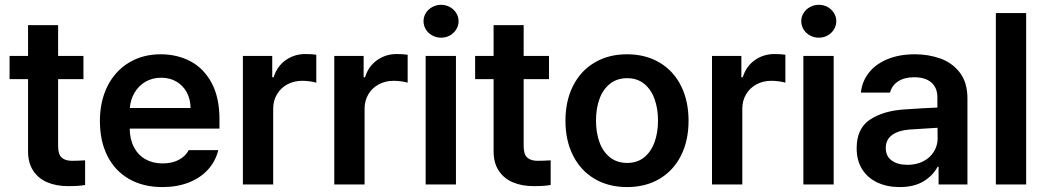

<svg xmlns="http://www.w3.org/2000/svg" viewBox="-20 -761 4312 792"><path d="M324.2 -434.6H219.7V-159.2Q219.7 -124 234.6 -110.8Q249.5 -97.7 276.4 -97.7Q299.8 -97.7 331.1 -99.6V2Q306.6 6.8 260.7 6.8Q212.4 6.8 175 -9Q137.7 -24.9 116.5 -57.6Q95.2 -90.3 95.7 -138.7V-434.6H19.5V-530.3H95.7V-657.2H219.7V-530.3H324.2Z M392.1 -261.7Q392.1 -343.3 423.3 -405.5Q454.6 -467.8 511.5 -502.4Q568.4 -537.1 643.1 -537.1Q710.4 -537.1 765.4 -508.3Q820.3 -479.5 852.8 -419.2Q885.3 -358.9 885.3 -269.5V-230.5H515.1Q515.6 -186 532.7 -153.6Q549.8 -121.1 580.1 -104Q610.4 -86.9 650.9 -86.9Q690.4 -86.9 718.3 -102.1Q746.1 -117.2 758.3 -141.6H880.4Q869.1 -95.7 837.9 -61.3Q806.6 -26.9 758.5 -8.1Q710.4 10.7 649.9 10.7Q570.8 10.7 512.5 -22.7Q454.1 -56.2 423.1 -117.7Q392.1 -179.2 392.1 -261.7ZM766.1 -315.4Q765.6 -351.6 750.5 -379.9Q735.4 -408.2 708 -424.3Q680.7 -440.4 645 -440.4Q608.4 -440.4 579.8 -423.6Q551.3 -406.7 534.7 -378.2Q518.1 -349.6 515.6 -315.4Z M981.9 -530.3H1103V-442.4H1108.9Q1122.6 -487.3 1158.2 -512.7Q1193.8 -538.1 1239.7 -538.1Q1267.1 -538.1 1284.7 -535.2V-419.9Q1276.4 -422.9 1259.3 -425.3Q1242.2 -427.7 1227.1 -427.7Q1192.9 -427.7 1165.5 -413.1Q1138.2 -398.4 1122.6 -372.1Q1106.9 -345.7 1106.9 -312.5V0H981.9Z M1358.9 -530.3H1480V-442.4H1485.8Q1499.5 -487.3 1535.2 -512.7Q1570.8 -538.1 1616.7 -538.1Q1644 -538.1 1661.6 -535.2V-419.9Q1653.3 -422.9 1636.2 -425.3Q1619.1 -427.7 1604 -427.7Q1569.8 -427.7 1542.5 -413.1Q1515.1 -398.4 1499.5 -372.1Q1483.9 -345.7 1483.9 -312.5V0H1358.9Z M1735.8 -530.3H1860.8V0H1735.8ZM1727.1 -673.8Q1727.1 -691.9 1736.8 -707.5Q1746.6 -723.1 1763.4 -732.2Q1780.3 -741.2 1799.3 -741.2Q1818.8 -741.2 1835.4 -732.2Q1852.1 -723.1 1861.8 -707.5Q1871.6 -691.9 1871.6 -673.8Q1871.6 -655.3 1861.8 -639.4Q1852.1 -623.5 1835.4 -614.5Q1818.8 -605.5 1799.3 -605.5Q1780.3 -605.5 1763.4 -614.5Q1746.6 -623.5 1736.8 -639.4Q1727.1 -655.3 1727.1 -673.8Z M2244.6 -434.6H2140.1V-159.2Q2140.1 -124 2155 -110.8Q2169.9 -97.7 2196.8 -97.7Q2220.2 -97.7 2251.5 -99.6V2Q2227.1 6.8 2181.2 6.8Q2132.8 6.8 2095.5 -9Q2058.1 -24.9 2036.9 -57.6Q2015.6 -90.3 2016.1 -138.7V-434.6H1939.9V-530.3H2016.1V-657.2H2140.1V-530.3H2244.6Z M2312.5 -262.7Q2312.5 -344.7 2343.8 -406.7Q2375 -468.8 2432.6 -502.9Q2490.2 -537.1 2566.4 -537.1Q2643.1 -537.1 2700.7 -502.9Q2758.3 -468.8 2789.3 -406.7Q2820.3 -344.7 2820.3 -262.7Q2820.3 -181.2 2789.1 -119.1Q2757.8 -57.1 2700.4 -23.2Q2643.1 10.7 2566.4 10.7Q2490.2 10.7 2432.6 -23.4Q2375 -57.6 2343.8 -119.4Q2312.5 -181.2 2312.5 -262.7ZM2694.3 -263.7Q2694.3 -313 2679.9 -352.8Q2665.5 -392.6 2637 -415.5Q2608.4 -438.5 2567.4 -438.5Q2525.4 -438.5 2496.3 -415.5Q2467.3 -392.6 2452.9 -353Q2438.5 -313.5 2438.5 -263.7Q2438.5 -213.9 2452.9 -174.3Q2467.3 -134.8 2496.3 -111.8Q2525.4 -88.9 2567.4 -88.9Q2608.4 -88.9 2637 -111.8Q2665.5 -134.8 2679.9 -174.3Q2694.3 -213.9 2694.3 -263.7Z M2917 -530.3H3038.1V-442.4H3043.9Q3057.6 -487.3 3093.3 -512.7Q3128.9 -538.1 3174.8 -538.1Q3202.1 -538.1 3219.7 -535.2V-419.9Q3211.4 -422.9 3194.3 -425.3Q3177.2 -427.7 3162.1 -427.7Q3127.9 -427.7 3100.6 -413.1Q3073.2 -398.4 3057.6 -372.1Q3042 -345.7 3042 -312.5V0H2917Z M3293.9 -530.3H3418.9V0H3293.9ZM3285.2 -673.8Q3285.2 -691.9 3294.9 -707.5Q3304.7 -723.1 3321.5 -732.2Q3338.4 -741.2 3357.4 -741.2Q3377 -741.2 3393.6 -732.2Q3410.2 -723.1 3419.9 -707.5Q3429.7 -691.9 3429.7 -673.8Q3429.7 -655.3 3419.9 -639.4Q3410.2 -623.5 3393.6 -614.5Q3377 -605.5 3357.4 -605.5Q3338.4 -605.5 3321.5 -614.5Q3304.7 -623.5 3294.9 -639.4Q3285.2 -655.3 3285.2 -673.8Z M3710.9 -309.6Q3795.4 -315.4 3846.7 -317.4V-359.4Q3846.7 -398.9 3821.8 -420.7Q3796.9 -442.4 3751 -442.4Q3710.4 -442.4 3684.6 -425.3Q3658.7 -408.2 3651.4 -378.9H3531.2Q3535.6 -424.3 3563.5 -460.2Q3591.3 -496.1 3640.1 -516.6Q3689 -537.1 3753.9 -537.1Q3809.6 -537.1 3858.6 -519.8Q3907.7 -502.4 3939.2 -461.7Q3970.7 -420.9 3970.7 -354.5V0H3851.6V-73.2H3847.7Q3828.1 -36.1 3789.1 -12.7Q3750 10.7 3691.4 10.7Q3640.1 10.7 3599.9 -7.8Q3559.6 -26.4 3536.6 -62.5Q3513.7 -98.6 3513.7 -149.4Q3513.7 -231.4 3569.1 -267.8Q3624.5 -304.2 3710.9 -309.6ZM3723.6 -81.1Q3760.3 -81.1 3788.6 -95.7Q3816.9 -110.4 3832.3 -135.5Q3847.7 -160.6 3847.7 -190.4L3847.2 -233.9L3730.5 -226.6Q3684.6 -222.7 3659.2 -203.6Q3633.8 -184.6 3633.8 -150.4Q3633.8 -116.7 3658.2 -98.9Q3682.6 -81.1 3723.6 -81.1Z M4212.9 0H4087.9V-707H4212.9Z"/></svg>

Font: Pretendard SemiBold
Style: Regular
Weight: 600
Designer: Base glyphs from Inter by Rasmus Andersson; Hangeul glyphs from Noto Sans CJK(Source Han Sans) by Jang Soo-young and Kan
Foundry: Kil Hyung-jin
Version: Version 1.309